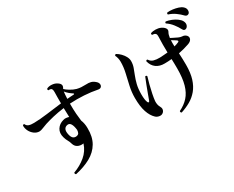

<svg xmlns="http://www.w3.org/2000/svg" viewBox="-120 -1314 2241 1840"><g transform="rotate(-30 1001.0 -394.0)"><path d="M288 59Q281 56 279 49.5Q277 43 280 37Q355 10 413.5 -38.5Q472 -87 496 -161Q493 -161 491 -160Q457 -156 431.5 -170Q406 -184 397 -215Q390 -241 378.5 -260Q367 -279 359 -307Q343 -361 367.5 -400Q392 -439 441 -452Q457 -457 472.5 -455.5Q488 -454 504 -449Q503 -478 502.5 -504.5Q502 -531 501 -549Q431 -540 377 -527Q323 -514 282 -501Q252 -491 230 -481.5Q208 -472 190 -471Q159 -471 133 -490.5Q107 -510 92.5 -539Q78 -568 79 -598Q86 -611 98 -604Q106 -583 127.5 -575Q149 -567 186 -568Q250 -569 333.5 -580Q417 -591 501 -601Q501 -641 501 -670Q501 -699 502 -724Q503 -759 488 -767Q478 -772 460 -770Q455 -774 454.5 -780Q454 -786 458 -790Q480 -802 512 -800Q544 -798 566 -784Q590 -770 597 -753.5Q604 -737 591 -716L588 -710Q602 -695 635 -675Q668 -655 700 -646Q724 -640 746.5 -638.5Q769 -637 800 -638Q828 -640 851.5 -634Q875 -628 897 -608Q916 -592 918 -573.5Q920 -555 908 -544Q896 -533 873 -538Q809 -551 731.5 -556Q654 -561 574 -556Q574 -487 577.5 -442Q581 -397 586 -361Q594 -342 598.5 -318.5Q603 -295 603 -269Q605 -172 566.5 -106.5Q528 -41 456.5 -1.5Q385 38 288 59ZM475 -254Q494 -258 500.5 -270.5Q507 -283 508 -304Q503 -349 489 -372.5Q475 -396 451 -392Q397 -382 413 -309Q421 -273 437.5 -261.5Q454 -250 475 -254ZM575 -608Q594 -610 612.5 -611Q631 -612 648 -613Q655 -614 655.5 -618Q656 -622 649 -626Q634 -635 614.5 -651.5Q595 -668 581 -686Q577 -658 575 -608Z M1460 53Q1453 51 1450.5 44.5Q1448 38 1451 32Q1512 3 1552.5 -42Q1593 -87 1613 -157.5Q1633 -228 1633 -333Q1633 -362 1632.5 -388.5Q1632 -415 1631 -439Q1611 -437 1591.5 -436Q1572 -435 1553 -435Q1499 -434 1461.5 -461Q1424 -488 1411 -541Q1416 -555 1429 -550Q1446 -522 1475.5 -514Q1505 -506 1543 -507Q1563 -508 1585 -509.5Q1607 -511 1629 -513Q1629 -514 1629 -519Q1628 -561 1628 -600Q1628 -639 1630 -681Q1631 -699 1628.5 -710Q1626 -721 1615 -727Q1610 -730 1601.5 -731Q1593 -732 1586 -733Q1581 -738 1581.5 -743.5Q1582 -749 1586 -753Q1608 -761 1638.5 -760.5Q1669 -760 1694 -749Q1722 -736 1734.5 -717Q1747 -698 1734 -677Q1723 -659 1718 -622Q1729 -617 1748.5 -606.5Q1768 -596 1788.5 -587Q1809 -578 1822 -577Q1845 -576 1856 -569.5Q1867 -563 1874 -555Q1889 -536 1879.5 -515Q1870 -494 1839 -483Q1811 -473 1780.5 -465Q1750 -457 1720 -451Q1722 -419 1723 -386Q1724 -353 1724 -322Q1724 -232 1704 -169Q1684 -106 1648 -63Q1612 -20 1564 7.5Q1516 35 1460 53ZM1292 -29Q1278 -20 1256 -23.5Q1234 -27 1218 -41Q1181 -75 1160.5 -136.5Q1140 -198 1140 -291Q1140 -356 1154 -418.5Q1168 -481 1182 -541.5Q1196 -602 1196 -660Q1196 -681 1191.5 -700.5Q1187 -720 1179 -735Q1180 -741 1184.5 -745Q1189 -749 1195 -747Q1218 -734 1239 -712.5Q1260 -691 1273 -666Q1286 -641 1286 -617Q1286 -581 1274.5 -548.5Q1263 -516 1248.5 -480Q1234 -444 1222.5 -398.5Q1211 -353 1211 -291Q1211 -228 1224 -199Q1228 -189 1235 -190Q1242 -191 1245 -200Q1256 -230 1270.5 -270Q1285 -310 1301 -351Q1317 -392 1329 -421Q1343 -426 1348 -413Q1338 -381 1326 -335Q1314 -289 1305 -244Q1296 -199 1293 -168Q1292 -148 1295.5 -130.5Q1299 -113 1310 -93Q1320 -76 1314.5 -57.5Q1309 -39 1292 -29ZM1898 -622Q1874 -610 1861 -635Q1843 -670 1816 -704.5Q1789 -739 1754 -762Q1751 -775 1763 -779Q1792 -775 1822.5 -762.5Q1853 -750 1877.5 -732Q1902 -714 1912 -695Q1925 -670 1919 -650Q1913 -630 1898 -622ZM1990 -734Q1981 -727 1970 -727Q1959 -727 1949 -737Q1922 -766 1888 -790Q1854 -814 1815 -826Q1811 -831 1812.5 -837Q1814 -843 1819 -846Q1846 -849 1877.5 -845Q1909 -841 1937 -832Q1965 -823 1981 -808Q2001 -790 2001.5 -767.5Q2002 -745 1990 -734ZM1716 -530Q1730 -534 1742.5 -538Q1755 -542 1765 -547Q1775 -552 1773.5 -558Q1772 -564 1764 -569Q1760 -572 1744.5 -581.5Q1729 -591 1716 -599Q1714 -567 1716 -530Z"/></g></svg>

Font: Zen Old Mincho
Style: Bold
Weight: 700
Designer: Yoshimichi Ohira
Foundry: Positype
Version: Version 1.500